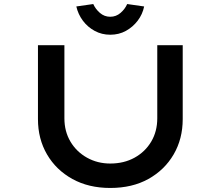

<svg xmlns="http://www.w3.org/2000/svg" viewBox="-20 -925 1093 951"><path d="M526 6Q419 6 338.5 -38.5Q258 -83 213 -160Q168 -237 168 -335V-701H299V-339Q299 -274 329 -223.5Q359 -173 411 -144Q463 -115 526 -115Q594 -115 646.5 -144Q699 -173 729 -223.5Q759 -274 759 -339V-701H885V-335Q885 -237 840 -160Q795 -83 715 -38.5Q635 6 526 6ZM526 -753Q484 -753 449 -772Q414 -791 390.5 -822.5Q367 -854 358 -893L442 -905Q453 -880 475 -861Q497 -842 526 -842Q555 -842 577 -861Q599 -880 610 -905L694 -893Q686 -854 662 -822.5Q638 -791 603.5 -772Q569 -753 526 -753Z"/></svg>

Font: Lexend Zetta Medium
Style: Regular
Weight: 500
Designer: Bonnie Shaver-Troup, Thomas Jockin
Foundry: Lexend
Version: Version 1.007